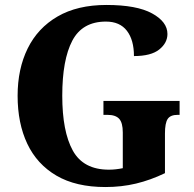

<svg xmlns="http://www.w3.org/2000/svg" viewBox="-20 -744 782 774"><path d="M405 10Q286 10 207.5 -36Q129 -82 90 -164.5Q51 -247 51 -358Q51 -466 91.5 -548.5Q132 -631 212 -677.5Q292 -724 409 -724Q531 -724 593 -690Q655 -656 655 -607Q655 -571 622 -544.5Q589 -518 520 -518Q520 -583 491.5 -620Q463 -657 407 -657Q312 -657 271.5 -580Q231 -503 231 -358Q231 -214 273.5 -137Q316 -60 419 -60Q446 -60 475 -66V-210Q475 -249 460.5 -265Q446 -281 413 -281H397V-337H704V-281H696Q667 -281 656 -264.5Q645 -248 645 -206V-46Q587 -18 528.5 -4Q470 10 405 10Z"/></svg>

Font: Noto Serif Ethiopic SemiCondensed ExtraBold
Style: Regular
Weight: 800
Width: 4
Designer: Monotype Design Team
Foundry: Monotype Imaging Inc.
Version: Version 2.102; ttfautohint (v1.8.4.7-5d5b)